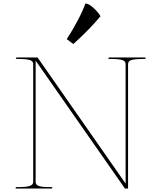

<svg xmlns="http://www.w3.org/2000/svg" viewBox="-20 -1079 918 1099"><path d="M695 0 184 -732V-38Q184 -24 196 -17.5Q208 -11 226 -9.5Q244 -8 274 -8Q276 -8 277.5 -8Q279 -8 281 -8L277 0H70V-8Q103 -8 123 -9.5Q143 -11 156.5 -17.5Q170 -24 170 -38V-712Q170 -732 145 -737Q120 -742 70 -742L74 -750H195L699 -28V-712Q699 -732 674 -737Q649 -742 599 -742L603 -750H813V-742Q763 -742 738 -737Q713 -732 713 -712V0ZM400 -827 362 -855Q393 -902 423 -958.5Q453 -1015 469 -1059Q488 -1059 516.5 -1032.5Q545 -1006 555 -986Q494 -912 400 -827Z"/></svg>

Font: TMT Limkin
Style: Regular
Weight: 400
Designer: Gabriel Drozdov
Version: Version 1.000;Glyphs 3.1.2 (3151)